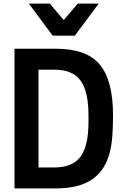

<svg xmlns="http://www.w3.org/2000/svg" viewBox="-20 -1052 695 1072"><path d="M527 -853ZM398 -853H274L141 -1032H258L336 -940L414 -1032H531ZM291 0H61V-780H291Q464 -780 537.5 -691Q611 -602 611 -410Q611 -323 604.5 -264Q598 -205 577 -154Q544 -76 474 -38Q404 0 291 0ZM283 -117Q386 -117 430 -178Q474 -239 474 -370V-410Q474 -541 430 -602Q386 -663 283 -663H195V-117Z"/></svg>

Font: Tanohe Sans SemiBold
Style: Regular
Weight: 600
Designer: Village Type and Design LLC & Cristiano Sobral
Foundry: Cooper Hewitt Smithsonian Design Museum
Version: Version 1.00;September 29, 2021;FontCreator 13.0.0.2655 64-b